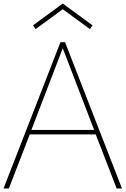

<svg xmlns="http://www.w3.org/2000/svg" viewBox="-20 -1063 708 1083"><path d="M166 -920 334 -1043 502 -920 487 -899 334 -1011 181 -899ZM321 -825H347L668 0H638L520 -305H148L30 0H0ZM334 -791 157 -330H511Z"/></svg>

Font: Spartan MB
Style: Regular
Weight: 250
Designer: Matt Bailey
Foundry: Matt Bailey
Version: Version 1.000